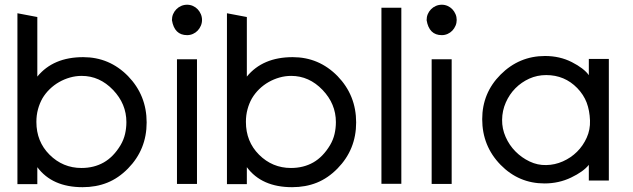

<svg xmlns="http://www.w3.org/2000/svg" viewBox="-20 -757 2641 801"><path d="M591.8 -246.1Q591.8 -133.3 514.2 -54.2Q474.6 -13.7 427.7 5.1Q380.9 23.9 324.7 23.9Q197.8 23.9 135.7 -59.6V11.2H52.7V-701.7L135.7 -686V-437.5Q202.1 -518.6 327.1 -518.6Q436.5 -518.6 514.2 -439.5Q591.8 -359.4 591.8 -246.1ZM507.3 -247.6Q507.3 -323.7 451.7 -381.8Q395.5 -440.4 320.8 -440.4Q295.9 -440.4 272 -433.6Q248 -426.8 226.6 -414.6Q205.1 -402.3 187.3 -385Q169.4 -367.7 156.7 -346.2Q145 -325.2 138.4 -300.8Q131.8 -276.4 131.8 -248.5Q131.8 -166.5 186.5 -111.8Q242.2 -56.2 319.8 -56.2Q372.1 -56.2 412.8 -79.3Q453.6 -102.5 482.9 -151.4Q496.1 -173.8 501.7 -198Q507.3 -222.2 507.3 -247.6Z M822.8 -673.8Q822.8 -661.1 817.9 -649.7Q813 -638.2 804.7 -629.4Q796.4 -620.6 784.9 -615.5Q773.4 -610.4 760.7 -610.4Q707.5 -610.4 697.3 -672.9Q697.3 -686.5 702.1 -698Q707 -709.5 715.6 -718.3Q724.1 -727.1 735.8 -732.2Q747.6 -737.3 760.7 -737.3Q773.4 -737.3 784.9 -732.2Q796.4 -727.1 804.7 -718.3Q813 -709.5 817.9 -698Q822.8 -686.5 822.8 -673.8ZM801.8 10.3H718.3V-509.8H801.8Z M1465.8 -246.1Q1465.8 -133.3 1388.2 -54.2Q1348.6 -13.7 1301.8 5.1Q1254.9 23.9 1198.7 23.9Q1071.8 23.9 1009.8 -59.6V11.2H926.8V-701.7L1009.8 -686V-437.5Q1076.2 -518.6 1201.2 -518.6Q1310.5 -518.6 1388.2 -439.5Q1465.8 -359.4 1465.8 -246.1ZM1381.3 -247.6Q1381.3 -323.7 1325.7 -381.8Q1269.5 -440.4 1194.8 -440.4Q1169.9 -440.4 1146 -433.6Q1122.1 -426.8 1100.6 -414.6Q1079.1 -402.3 1061.3 -385Q1043.5 -367.7 1030.8 -346.2Q1019 -325.2 1012.5 -300.8Q1005.9 -276.4 1005.9 -248.5Q1005.9 -166.5 1060.5 -111.8Q1116.2 -56.2 1193.8 -56.2Q1246.1 -56.2 1286.9 -79.3Q1327.6 -102.5 1356.9 -151.4Q1370.1 -173.8 1375.7 -198Q1381.3 -222.2 1381.3 -247.6Z M1654.3 9.8H1571.3V-724.6H1654.3Z M1885.3 -673.8Q1885.3 -661.1 1880.4 -649.7Q1875.5 -638.2 1867.2 -629.4Q1858.9 -620.6 1847.4 -615.5Q1835.9 -610.4 1823.2 -610.4Q1770 -610.4 1759.8 -672.9Q1759.8 -686.5 1764.6 -698Q1769.5 -709.5 1778.1 -718.3Q1786.6 -727.1 1798.3 -732.2Q1810.1 -737.3 1823.2 -737.3Q1835.9 -737.3 1847.4 -732.2Q1858.9 -727.1 1867.2 -718.3Q1875.5 -709.5 1880.4 -698Q1885.3 -686.5 1885.3 -673.8ZM1864.3 10.3H1780.8V-509.8H1864.3Z M2520 -3.9H2436.5V-69.3Q2414.1 -41 2362.8 -16.4Q2311.5 8.3 2251.5 8.3Q2144.5 8.3 2068.4 -69.3Q1991.7 -147.9 1991.7 -259.8Q1991.7 -369.1 2068.4 -445.8Q2146 -523.4 2253.9 -523.4Q2315.4 -523.4 2365.7 -497.8Q2416 -472.2 2436.5 -443.4V-511.2H2520ZM2441.4 -254.4Q2439.9 -295.9 2427.5 -328.9Q2415 -361.8 2388.2 -389.6Q2335.4 -443.8 2258.8 -443.8Q2221.2 -443.8 2188.2 -429Q2155.3 -414.1 2130.1 -388.7Q2105 -363.3 2090.1 -329.3Q2075.2 -295.4 2074.7 -257.3Q2074.2 -220.2 2089.4 -185.8Q2104.5 -151.4 2130.4 -125.2Q2156.2 -99.1 2189.5 -83.3Q2222.7 -67.4 2258.8 -68.4Q2294.4 -68.8 2328.1 -83.7Q2361.8 -98.6 2387.2 -123.8Q2412.6 -148.9 2427.7 -182.6Q2442.9 -216.3 2441.4 -254.4Z"/></svg>

Font: Kawthoolei
Style: Bold
Weight: 700
Designer: Moe Zed
Foundry: Moe Zed
Version: Version 1.000;July 10, 2024;FontCreator 14.0.0.2901 32-bit